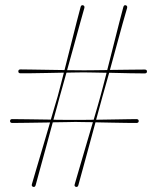

<svg xmlns="http://www.w3.org/2000/svg" viewBox="-20 -723 610 744"><path d="M283.5 -5Q281 3 274 1Q267 -1 269.5 -9Q274 -25 285.8 -65Q297.5 -105 312 -154.5Q326.5 -204 340 -249.5Q317.5 -249.5 299.5 -250Q281.5 -250.5 272.5 -250.5Q261.5 -250 237.5 -249.8Q213.5 -249.5 184.5 -249Q172.5 -204.5 159 -155Q145.5 -105.5 134.2 -64.5Q123 -23.5 118 -5Q115.5 3 108.5 1Q101.5 -1 103.5 -9Q108 -25 119.8 -64.8Q131.5 -104.5 146.2 -154Q161 -203.5 174 -248.5Q131 -248 88.8 -247.2Q46.5 -246.5 28 -246.5Q19 -246.5 19 -254Q19 -261.5 27.5 -261.5Q44.5 -261.5 88.5 -260.8Q132.5 -260 177 -259.5Q186 -290 193 -314Q200 -338 203.5 -349.5Q207 -362 213.2 -386.2Q219.5 -410.5 227.5 -441.5Q196.5 -441 163 -440.2Q129.5 -439.5 101.8 -439.2Q74 -439 59.5 -439Q51 -439 51 -446.5Q51 -454 59.5 -454Q72 -454 100.2 -453.5Q128.5 -453 163.2 -452.5Q198 -452 230 -451.5Q241.5 -497 254.2 -547.2Q267 -597.5 277.2 -638.2Q287.5 -679 292.5 -696.5Q295 -704.5 302 -702.5Q308.5 -700.5 307 -692.5Q301.5 -673 290.2 -632.8Q279 -592.5 265.8 -544Q252.5 -495.5 240 -451Q261.5 -451 278.5 -450.8Q295.5 -450.5 304.5 -450.5Q316 -450.5 341 -450.8Q366 -451 395.5 -451.5Q407 -497.5 419.8 -547.5Q432.5 -597.5 442.8 -638.2Q453 -679 458 -696Q460.5 -704.5 467.5 -702.5Q474.5 -700.5 472.5 -692Q466.5 -673 455.5 -632.8Q444.5 -592.5 431.2 -544.2Q418 -496 406 -452Q447 -452.5 486 -453Q525 -453.5 540.5 -453.5Q549.5 -453.5 549.5 -446Q549.5 -438.5 540.5 -438.5Q522.5 -438.5 483 -439.2Q443.5 -440 403 -441Q394 -409 387 -384Q380 -359 376.5 -347Q373.5 -336 367.2 -312.8Q361 -289.5 352.5 -259Q382.5 -259.5 414.2 -260Q446 -260.5 471.5 -261Q497 -261.5 508.5 -261.5Q517.5 -261.5 517.5 -254Q517.5 -246.5 508.5 -246.5Q495 -246.5 468.5 -246.8Q442 -247 410.8 -247.8Q379.5 -248.5 350 -249Q338 -204.5 324.5 -155Q311 -105.5 299.8 -64.5Q288.5 -23.5 283.5 -5ZM211 -347Q208 -336 201.8 -312.8Q195.5 -289.5 187 -259Q215 -259 238.2 -258.5Q261.5 -258 272.5 -258.5Q282 -258.5 300.8 -258.5Q319.5 -258.5 343 -259Q352 -290 359 -314Q366 -338 369 -349.5Q372.5 -362 378.8 -386.2Q385 -410.5 393 -441Q364 -441.5 339.8 -442Q315.5 -442.5 304.5 -442.5Q295.5 -442.5 277.8 -442.2Q260 -442 237.5 -441.5Q228.5 -409.5 221.5 -384.2Q214.5 -359 211 -347Z"/></svg>

Font: Fraunces 144pt SemiBold
Style: Regular
Weight: 600
Version: Version 1.000;[0bf87f6ff]